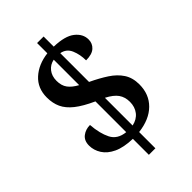

<svg xmlns="http://www.w3.org/2000/svg" viewBox="-248 -850 1019 1019"><g transform="rotate(-45 261.0 -340.5)"><path d="M239 -41Q172 -43 130.5 -62.5Q89 -82 69 -113.5Q49 -145 49 -180Q49 -217 73 -235.5Q97 -254 130 -254Q135 -186 157.5 -141.5Q180 -97 239 -91V-322Q175 -351 138.5 -380Q102 -409 86.5 -442.5Q71 -476 71 -519Q71 -589 118 -631.5Q165 -674 239 -683V-760H288V-684Q370 -682 408 -652Q446 -622 446 -580Q446 -550 424.5 -530.5Q403 -511 358 -511Q358 -555 342.5 -591.5Q327 -628 288 -635V-419Q341 -394 381.5 -367.5Q422 -341 445 -306Q468 -271 468 -221Q468 -147 420.5 -100Q373 -53 288 -43V79H239ZM239 -635Q208 -629 189 -605Q170 -581 170 -545Q170 -509 187 -486Q204 -463 239 -444ZM288 -92Q326 -100 346.5 -126.5Q367 -153 367 -191Q367 -227 349 -252.5Q331 -278 288 -300Z"/></g></svg>

Font: Noto Serif Georgian SemiCondensed SemiBold
Style: Regular
Weight: 600
Width: 4
Designer: Monotype Design Team, Akaki Razmadze
Foundry: Google LLC
Version: Version 2.003; ttfautohint (v1.8.4.7-5d5b)